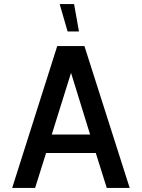

<svg xmlns="http://www.w3.org/2000/svg" viewBox="-20 -927 699 946"><path d="M40 -1 262 -700H396L619 -1H506L452 -173H207L153 -1ZM330 -568 235 -264H424ZM369 -772H313L274 -907H345Z"/></svg>

Font: Kulim Park SemiBold
Style: Regular
Weight: 600
Designer: Noponies / Dale Sattler
Foundry: Noponies
Version: Version 1.000; ttfautohint (v1.8.3)